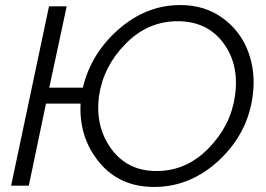

<svg xmlns="http://www.w3.org/2000/svg" viewBox="-20 -735 1052 760"><path d="M694 -715Q791 -715 862 -663Q933 -611 963 -529Q993 -447 980 -354Q960 -206 847 -100.5Q734 5 590 5Q453 5 372.5 -93Q292 -191 299 -325H162L94 0H24L174 -710H244L175 -388H308Q340 -523 449.5 -619Q559 -715 694 -715ZM910 -355Q928 -479 864 -565Q800 -651 683 -651Q565 -651 477 -561.5Q389 -472 372 -355Q356 -235 420 -146.5Q484 -58 600 -58Q718 -58 806 -148.5Q894 -239 910 -355Z"/></svg>

Font: Raleway-v4020
Style: Italic
Weight: 400
Italic angle: -12°
Designer: Matt McInerney, Pablo Impallari, Rodrigo Fuenzalida
Foundry: Matt McInerney, Pablo Impallari, Rodrigo Fuenzalida
Version: Version 4.020;PS 004.020;hotconv 1.0.88;makeotf.lib2.5.64775